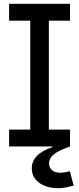

<svg xmlns="http://www.w3.org/2000/svg" viewBox="-20 -772 417 1012"><path d="M28 -663V-752H349V-663H237.5V-89H349V0H28V-89H139.5V-663ZM348 130.5 368.5 206Q356 209.5 334 214.8Q312 220 285.5 220Q249 220 217.2 208Q185.5 196 166.5 172.5Q147.5 149 147.5 115.5Q147.5 79 173.5 50.8Q199.5 22.5 257.5 3V-33.5L349.5 0Q288.5 21 263.5 41.8Q238.5 62.5 238.5 88.5Q238.5 110.5 253.5 124.5Q268.5 138.5 298 138.5Q311.5 138.5 324.5 136Q337.5 133.5 348 130.5Z"/></svg>

Font: Hepta Slab ExtraLight Medium
Style: Regular
Weight: 500
Version: Version 1.100